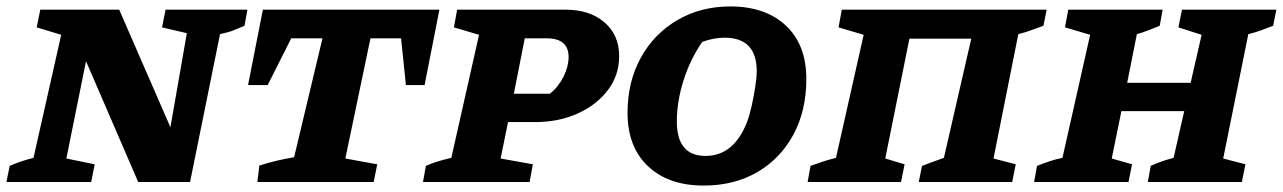

<svg xmlns="http://www.w3.org/2000/svg" viewBox="-34 -565 3982 596"><path d="M480 -535H734L725 -485Q708 -478 692.5 -471.5Q677 -465 649 -459L556 0H395L233 -375L172 -73L260 -55L249 0H-14L-4 -50Q14 -58 32 -64Q50 -70 70 -75L156 -457L80 -480L91 -535H336L495 -170L546 -462L469 -480Z M1330 -535 1284 -301H1226L1211 -446H1116L1038 -73L1137 -55L1126 0H765L771 -51Q799 -60 824.5 -66Q850 -72 879 -77L967 -446H870L797 -301H736L782 -535Z M1279 0 1288 -50Q1303 -57 1322 -63Q1341 -69 1367 -75L1453 -457L1375 -480L1385 -535H1721Q1797 -535 1842.5 -495.5Q1888 -456 1888 -391Q1888 -332 1853.5 -286Q1819 -240 1760 -213Q1701 -186 1626 -186H1543L1520 -73L1620 -55L1610 0ZM1663 -446H1595L1561 -274H1673Q1700 -296 1715.5 -327.5Q1731 -359 1731 -388Q1731 -446 1663 -446Z M2150 11Q2041 11 1977.5 -49Q1914 -109 1914 -215Q1914 -311 1955 -385.5Q1996 -460 2068.5 -502.5Q2141 -545 2233 -545Q2342 -545 2405.5 -485.5Q2469 -426 2469 -320Q2469 -221 2428.5 -146.5Q2388 -72 2316.5 -30.5Q2245 11 2150 11ZM2156 -81Q2243 -81 2284 -184Q2292 -204 2299 -235Q2306 -266 2310.5 -296Q2315 -326 2315 -344Q2315 -448 2215 -448Q2182 -448 2146 -435Q2109 -382 2088 -316Q2067 -250 2067 -188Q2067 -81 2156 -81Z M2789 -445 2714 -73 2774 -55 2763 0H2473L2482 -50Q2501 -57 2519 -63Q2537 -69 2561 -75L2647 -457L2569 -480L2579 -535H3215L3205 -485Q3183 -477 3165 -470.5Q3147 -464 3127 -459L3050 -73L3119 -55L3108 0H2818L2828 -50Q2844 -56 2858.5 -61.5Q2873 -67 2896 -75L2981 -445Z M3176 0 3185 -50Q3205 -58 3224.5 -64.5Q3244 -71 3264 -75L3350 -457L3272 -480L3282 -535H3575L3566 -485Q3546 -477 3529.5 -470.5Q3513 -464 3495 -459L3465 -308H3662L3696 -457L3624 -480L3635 -535H3928L3918 -485Q3897 -477 3879.5 -470.5Q3862 -464 3841 -459L3763 -73L3832 -55L3821 0H3529L3538 -50Q3555 -58 3572.5 -64Q3590 -70 3609 -75L3642 -220H3447L3417 -73L3480 -55L3469 0Z"/></svg>

Font: Piazzolla SC
Style: Bold Italic
Weight: 700
Italic angle: -11.3°
Designer: Juan Pablo del Peral
Foundry: Huerta Tipografica
Version: Version 1.330